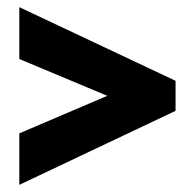

<svg xmlns="http://www.w3.org/2000/svg" viewBox="-20 -629 540 537"><path d="M34 -256V-112L471 -319V-403L34 -609V-464L280 -361Z"/></svg>

Font: Noto Sans Georgian ExtraCondensed Black
Style: Regular
Weight: 900
Width: 2
Designer: Monotype Design Team, Akaki Razmadze
Foundry: Google LLC
Version: Version 2.005